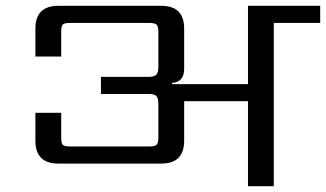

<svg xmlns="http://www.w3.org/2000/svg" viewBox="-20 -642 1124 662"><path d="M1084 -622V-563H924V0H835V-293H615V-157Q615 -78 536 -78H181Q102 -78 102 -157V-253H191V-168Q191 -148 196.5 -142.5Q202 -137 222 -137H494Q514 -137 520 -143Q526 -149 526 -168V-284Q526 -304 519 -311Q512 -318 492 -318H328V-377H492Q512 -377 519 -384.5Q526 -392 526 -411V-532Q526 -551 520 -557Q514 -563 494 -563H222Q202 -563 196.5 -557.5Q191 -552 191 -532V-447H102V-543Q102 -622 181 -622H536Q615 -622 615 -543V-405Q615 -359 573 -356V-352H835V-622Z"/></svg>

Font: Sarpanch
Style: Regular
Weight: 400
Designer: Manushi Parikh (Devanagari and Latin), Jyotish Sonowal (Devanagari)
Foundry: Indian Type Foundry
Version: Version 2.004;PS 1.0;hotconv 1.0.78;makeotf.lib2.5.61930; tt